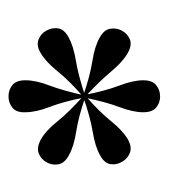

<svg xmlns="http://www.w3.org/2000/svg" viewBox="6 -634 380 431"><g transform="rotate(90 195.5 -418.0)"><path d="M342.7 -502.4Q350 -490.3 348 -476.6Q346 -462.9 328.2 -453.2Q308.1 -441.9 275.8 -436.7Q243.5 -431.5 196.8 -415.3L194.4 -420.2Q229.8 -450.8 250.8 -477Q271.8 -503.2 291.9 -515.3Q308.9 -525 322.2 -520.2Q335.5 -515.3 342.7 -502.4ZM343.5 -332.3Q336.3 -320.2 323.4 -315.3Q310.5 -310.5 292.7 -320.2Q272.6 -331.5 252 -357.3Q231.5 -383.1 194.4 -416.1L196.8 -420.2Q241.1 -404.8 274.6 -399.6Q308.1 -394.4 328.2 -383.1Q346 -373.4 348.4 -359.3Q350.8 -345.2 343.5 -332.3ZM196 -247.6Q180.6 -247.6 170.2 -256.5Q159.7 -265.3 159.7 -285.5Q159.7 -308.9 171.4 -339.5Q183.1 -370.2 193.5 -417.7H198.4Q207.3 -371.8 219.4 -340.3Q231.5 -308.9 231.5 -285.5Q232.3 -265.3 221.4 -256.5Q210.5 -247.6 196 -247.6ZM48.4 -332.3Q41.1 -345.2 43.1 -358.9Q45.2 -372.6 62.9 -382.3Q83.1 -393.5 115.3 -398.8Q147.6 -404 194.4 -419.4L196.8 -415.3Q161.3 -384.7 139.9 -358.1Q118.5 -331.5 99.2 -320.2Q82.3 -309.7 68.5 -314.9Q54.8 -320.2 48.4 -332.3ZM48.4 -502.4Q55.6 -515.3 68.5 -520.2Q81.5 -525 98.4 -515.3Q118.5 -504 139.5 -478.6Q160.5 -453.2 196.8 -419.4L194.4 -415.3Q150 -430.6 116.5 -435.9Q83.1 -441.1 63.7 -452.4Q46 -462.1 44 -476.2Q41.9 -490.3 48.4 -502.4ZM196 -587.9Q210.5 -587.9 221 -579Q231.5 -570.2 231.5 -550Q231.5 -527.4 219.8 -496.4Q208.1 -465.3 198.4 -417.7H192.7Q183.9 -463.7 171.8 -495.6Q159.7 -527.4 159.7 -550Q159.7 -570.2 170.6 -579Q181.5 -587.9 196 -587.9Z"/></g></svg>

Font: Playfair 144pt SemiCondensed SemiBold
Style: Regular
Weight: 600
Width: 4
Designer: Claus Eggers Sørensen
Foundry: Claus Eggers Sørensen
Version: Version 2.203